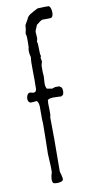

<svg xmlns="http://www.w3.org/2000/svg" viewBox="-90 -842 409 868"><g transform="rotate(-10 114.0 -408.0)"><path d="M82 -304V-351Q84 -382 73 -392Q68 -392 55.5 -390.5Q43 -389 40 -392Q31 -398 32.5 -412.5Q34 -427 42 -433Q48 -437 57 -433.5Q66 -430 70 -433Q81 -435 79 -460Q80 -477 79 -526Q78 -575 81 -592Q73 -621 79 -638Q79 -645 79.5 -658.5Q80 -672 79.5 -682.5Q79 -693 76 -700Q82 -724 82 -739Q84 -743 88 -749.5Q92 -756 95 -761.5Q98 -767 100 -772Q105 -779 112.5 -784Q120 -789 132.5 -795.5Q145 -802 149 -804Q182 -806 201 -805Q210 -799 211.5 -779Q213 -759 204 -752Q203 -750 183.5 -750Q164 -750 161 -750Q154 -748 133 -731Q132 -726 127.5 -717Q123 -708 122 -701Q122 -697 123 -686.5Q124 -676 123.5 -669Q123 -662 120 -657Q124 -649 123.5 -623.5Q123 -598 127 -589Q124 -585 124 -581.5Q124 -578 125.5 -572.5Q127 -567 127 -564Q126 -560 124 -554Q122 -548 122 -544V-514Q122 -511 123 -503Q124 -495 123 -490Q123 -486 122 -474Q121 -462 122 -454.5Q123 -447 127 -440Q130 -438 138.5 -437.5Q147 -437 149 -435Q151 -435 156.5 -437Q162 -439 166 -440H185Q186 -438 194 -433Q198 -427 198 -416Q198 -405 194 -399Q193 -398 191 -397Q189 -396 188 -395Q187 -394 184.5 -393.5Q182 -393 179 -394Q174 -394 163.5 -394.5Q153 -395 147.5 -395Q142 -395 135 -393.5Q128 -392 123 -388Q121 -375 122.5 -347Q124 -319 120 -309Q122 -232 120 -60Q120 -58 124.5 -43.5Q129 -29 127 -20Q122 -13 107 -11.5Q92 -10 82 -14Q72 -28 84 -64V-90Q84 -99 82.5 -118.5Q81 -138 81 -148Q81 -158 82.5 -226.5Q84 -295 82 -304Z"/></g></svg>

Font: FuturaRenner Light
Style: Regular
Weight: 300
Designer: BSozoo
Foundry: BSozoo
Version: Version 1.001;PS 001.001;hotconv 1.0.70;makeotf.lib2.5.58329